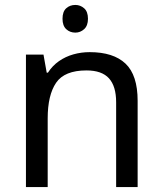

<svg xmlns="http://www.w3.org/2000/svg" viewBox="-20 -757 658 777"><path d="M285 -737Q305 -737 320.5 -723.5Q336 -710 336 -681Q336 -653 320.5 -639Q305 -625 285 -625Q263 -625 248 -639Q233 -653 233 -681Q233 -710 248 -723.5Q263 -737 285 -737ZM343 -546Q439 -546 488 -499.5Q537 -453 537 -349V0H450V-343Q450 -408 421 -440Q392 -472 330 -472Q241 -472 207 -422Q173 -372 173 -278V0H85V-536H156L169 -463H174Q192 -491 218.5 -509.5Q245 -528 277 -537Q309 -546 343 -546Z"/></svg>

Font: ubangla85
Style: Book
Weight: 400
Designer: Jelle Bosma - Monotype Design Team
Foundry: Monotype Imaging Inc.
Version: Version 2.003